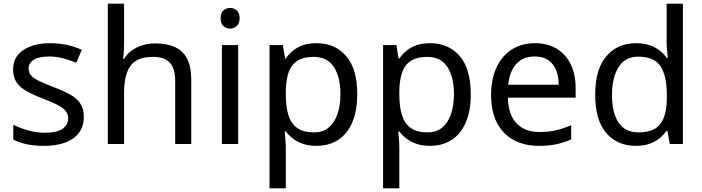

<svg xmlns="http://www.w3.org/2000/svg" viewBox="-20 -780 3804 1040"><path d="M434 -148Q434 -96 408 -61Q382 -26 334 -8Q286 10 220 10Q164 10 123.5 1Q83 -8 52 -24V-104Q84 -88 129.5 -74.5Q175 -61 222 -61Q289 -61 319 -82.5Q349 -104 349 -140Q349 -160 338 -176Q327 -192 298.5 -208Q270 -224 217 -244Q165 -264 128 -284Q91 -304 71 -332Q51 -360 51 -404Q51 -472 106.5 -509Q162 -546 252 -546Q301 -546 343.5 -536.5Q386 -527 423 -510L393 -440Q359 -454 322 -464Q285 -474 246 -474Q192 -474 163.5 -456.5Q135 -439 135 -409Q135 -387 148 -371.5Q161 -356 191.5 -341.5Q222 -327 273 -307Q324 -288 360 -268Q396 -248 415 -219.5Q434 -191 434 -148Z M652 -537Q652 -518 650.5 -498Q649 -478 647 -462H653Q670 -490 696 -508Q722 -526 754 -535.5Q786 -545 820 -545Q885 -545 928.5 -524.5Q972 -504 994 -461Q1016 -418 1016 -349V0H929V-343Q929 -408 900 -440Q871 -472 809 -472Q749 -472 715 -449.5Q681 -427 666.5 -383.5Q652 -340 652 -277V0H564V-760H652Z M1270 -536V0H1182V-536ZM1227 -737Q1247 -737 1262.5 -723.5Q1278 -710 1278 -681Q1278 -653 1262.5 -639Q1247 -625 1227 -625Q1205 -625 1190 -639Q1175 -653 1175 -681Q1175 -710 1190 -723.5Q1205 -737 1227 -737Z M1695 -546Q1794 -546 1854.5 -477Q1915 -408 1915 -269Q1915 -178 1887.5 -115.5Q1860 -53 1810.5 -21.5Q1761 10 1694 10Q1653 10 1621 -1Q1589 -12 1566.5 -29.5Q1544 -47 1528 -68H1522Q1524 -51 1526 -25Q1528 1 1528 20V240H1440V-536H1512L1524 -463H1528Q1544 -486 1566.5 -505Q1589 -524 1620.5 -535Q1652 -546 1695 -546ZM1679 -472Q1625 -472 1592 -451.5Q1559 -431 1544 -390Q1529 -349 1528 -286V-269Q1528 -203 1542 -157Q1556 -111 1589.5 -87Q1623 -63 1681 -63Q1730 -63 1761.5 -90Q1793 -117 1808.5 -163.5Q1824 -210 1824 -270Q1824 -362 1788.5 -417Q1753 -472 1679 -472Z M2310 -546Q2409 -546 2469.5 -477Q2530 -408 2530 -269Q2530 -178 2502.5 -115.5Q2475 -53 2425.5 -21.5Q2376 10 2309 10Q2268 10 2236 -1Q2204 -12 2181.5 -29.5Q2159 -47 2143 -68H2137Q2139 -51 2141 -25Q2143 1 2143 20V240H2055V-536H2127L2139 -463H2143Q2159 -486 2181.5 -505Q2204 -524 2235.5 -535Q2267 -546 2310 -546ZM2294 -472Q2240 -472 2207 -451.5Q2174 -431 2159 -390Q2144 -349 2143 -286V-269Q2143 -203 2157 -157Q2171 -111 2204.5 -87Q2238 -63 2296 -63Q2345 -63 2376.5 -90Q2408 -117 2423.5 -163.5Q2439 -210 2439 -270Q2439 -362 2403.5 -417Q2368 -472 2294 -472Z M2877 -546Q2946 -546 2995.5 -516Q3045 -486 3071.5 -431.5Q3098 -377 3098 -304V-251H2731Q2733 -160 2777.5 -112.5Q2822 -65 2902 -65Q2953 -65 2992.5 -74.5Q3032 -84 3074 -102V-25Q3033 -7 2993 1.5Q2953 10 2898 10Q2822 10 2763.5 -21Q2705 -52 2672.5 -113.5Q2640 -175 2640 -264Q2640 -352 2669.5 -415Q2699 -478 2752.5 -512Q2806 -546 2877 -546ZM2876 -474Q2813 -474 2776.5 -433.5Q2740 -393 2733 -321H3006Q3006 -367 2992 -401Q2978 -435 2949.5 -454.5Q2921 -474 2876 -474Z M3424 10Q3324 10 3264 -59.5Q3204 -129 3204 -267Q3204 -405 3264.5 -475.5Q3325 -546 3425 -546Q3467 -546 3498 -535.5Q3529 -525 3552 -507Q3575 -489 3591 -467H3597Q3596 -480 3593.5 -505.5Q3591 -531 3591 -546V-760H3679V0H3608L3595 -72H3591Q3575 -49 3552 -30.5Q3529 -12 3497.5 -1Q3466 10 3424 10ZM3438 -63Q3523 -63 3557.5 -109.5Q3592 -156 3592 -250V-266Q3592 -366 3559 -419.5Q3526 -473 3437 -473Q3366 -473 3330.5 -416.5Q3295 -360 3295 -265Q3295 -169 3330.5 -116Q3366 -63 3438 -63Z"/></svg>

Font: ukorean25
Style: Book
Weight: 400
Designer: Jelle Bosma - Monotype Design Team
Foundry: Monotype Imaging Inc.
Version: Version 2.003